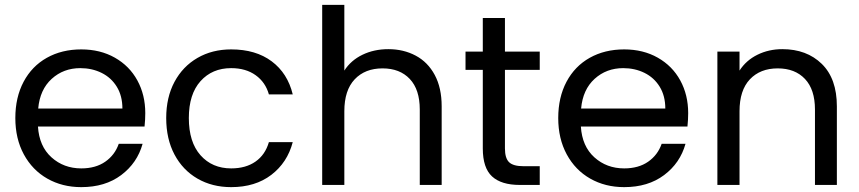

<svg xmlns="http://www.w3.org/2000/svg" viewBox="-20 -760 3531 789"><path d="M577 -295Q577 -269 574 -240H136Q141 -159 191.5 -113.5Q242 -68 314 -68Q373 -68 412.5 -95.5Q452 -123 468 -169H566Q544 -90 478 -40.5Q412 9 314 9Q236 9 174.5 -26Q113 -61 78 -125.5Q43 -190 43 -275Q43 -360 77 -424Q111 -488 172.5 -522.5Q234 -557 314 -557Q392 -557 452 -523Q512 -489 544.5 -429.5Q577 -370 577 -295ZM483 -314Q483 -366 460 -403.5Q437 -441 397.5 -460.5Q358 -480 310 -480Q241 -480 192.5 -436Q144 -392 137 -314Z M663 -275Q663 -360 697 -423.5Q731 -487 791.5 -522Q852 -557 930 -557Q1031 -557 1096.5 -508Q1162 -459 1183 -372H1085Q1071 -422 1030.5 -451Q990 -480 930 -480Q852 -480 804 -426.5Q756 -373 756 -275Q756 -176 804 -122Q852 -68 930 -68Q990 -68 1030 -96Q1070 -124 1085 -176H1183Q1161 -92 1095 -41.5Q1029 9 930 9Q852 9 791.5 -26Q731 -61 697 -125Q663 -189 663 -275Z M1576 -558Q1638 -558 1688 -531.5Q1738 -505 1766.5 -452Q1795 -399 1795 -323V0H1705V-310Q1705 -392 1664 -435.5Q1623 -479 1552 -479Q1480 -479 1437.5 -434Q1395 -389 1395 -303V0H1304V-740H1395V-470Q1422 -512 1469.5 -535Q1517 -558 1576 -558Z M2055 -473V-150Q2055 -110 2072 -93.5Q2089 -77 2131 -77H2198V0H2116Q2040 0 2002 -35Q1964 -70 1964 -150V-473H1893V-548H1964V-686H2055V-548H2198V-473Z M2808 -295Q2808 -269 2805 -240H2367Q2372 -159 2422.5 -113.5Q2473 -68 2545 -68Q2604 -68 2643.5 -95.5Q2683 -123 2699 -169H2797Q2775 -90 2709 -40.5Q2643 9 2545 9Q2467 9 2405.5 -26Q2344 -61 2309 -125.5Q2274 -190 2274 -275Q2274 -360 2308 -424Q2342 -488 2403.5 -522.5Q2465 -557 2545 -557Q2623 -557 2683 -523Q2743 -489 2775.5 -429.5Q2808 -370 2808 -295ZM2714 -314Q2714 -366 2691 -403.5Q2668 -441 2628.5 -460.5Q2589 -480 2541 -480Q2472 -480 2423.5 -436Q2375 -392 2368 -314Z M3195 -558Q3295 -558 3357 -497.5Q3419 -437 3419 -323V0H3329V-310Q3329 -392 3288 -435.5Q3247 -479 3176 -479Q3104 -479 3061.5 -434Q3019 -389 3019 -303V0H2928V-548H3019V-470Q3046 -512 3092.5 -535Q3139 -558 3195 -558Z"/></svg>

Font: Fz Poppins
Style: Regular
Weight: 400
Designer: Ninad Kale (Devanagari), Jonny Pinhorn (Latin)
Foundry: Indian Type Foundry
Version: Vit hóa bi Vntype.Com & FontZin.Com